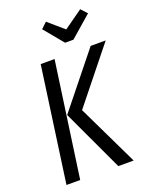

<svg xmlns="http://www.w3.org/2000/svg" viewBox="-164 -991 855 1079"><g transform="rotate(-20 263.5 -451.0)"><path d="M452.1 -901.9 485.8 -865.2 357.9 -753.9H308.1L212.9 -869.1L247.1 -901.9L339.8 -821.8ZM42 0 138.2 -688H221.2L124 0ZM352.1 0 180.2 -368.2 437 -688H526.9L268.1 -365.2L443.8 0Z"/></g></svg>

Font: Fira Sans Compressed Book
Style: Italic
Weight: 350
Width: 3
Italic angle: -8°
Designer: Carrois Corporate & Edenspiekermann AG
Foundry: Carrois Corporate GbR & Edenspiekermann AG
Version: Version 4.203;PS 004.203;hotconv 1.0.88;makeotf.lib2.5.64775